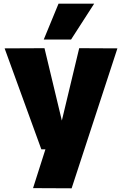

<svg xmlns="http://www.w3.org/2000/svg" viewBox="-20 -809 656 1040"><path d="M159 210 226 0H204L5 -547L221 -548L315 -156L409 -548L616 -547L368 211ZM217 -595 297 -789H490L365 -595Z"/></svg>

Font: Georama ExtraCondensed Thin ExtraBold
Style: Regular
Weight: 800
Version: Version 1.001